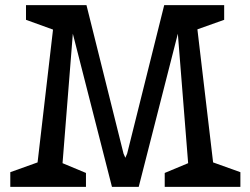

<svg xmlns="http://www.w3.org/2000/svg" viewBox="-20 -726 973 746"><path d="M914 0H620V-54L711 -92L671 -595L519 0H415L263 -595L223 -92L314 -54V0H20V-57L126 -95L186 -611L81 -649V-706H316L460 -129L467 -113L474 -129L618 -706H851V-649L747 -612L808 -95L914 -57Z"/></svg>

Font: Belgrano
Style: Regular
Weight: 400
Version: Version 1.002